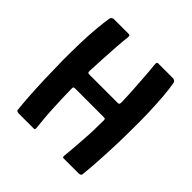

<svg xmlns="http://www.w3.org/2000/svg" viewBox="-177 -819 964 964"><g transform="rotate(45 305.5 -336.5)"><path d="M95 0Q89 0 82.5 -2Q76 -4 76 -12Q72 -48 68.5 -101.5Q65 -155 63 -218.5Q61 -282 60 -348Q60 -409 61.5 -467.5Q63 -526 67.5 -575.5Q72 -625 78 -660Q79 -666 85 -669.5Q91 -673 96 -673Q123 -673 149.5 -673Q176 -673 202 -673Q211 -673 210 -660Q206 -628 203 -584.5Q200 -541 197.5 -494Q195 -447 193 -404Q193 -395 195 -392Q197 -389 207 -389Q256 -389 306 -389Q356 -389 405 -389Q412 -389 415 -391.5Q418 -394 418 -404Q417 -446 414 -493Q411 -540 408 -583.5Q405 -627 401 -660Q401 -673 409 -673Q435 -673 461.5 -673Q488 -673 514 -673Q520 -673 526 -669.5Q532 -666 533 -660Q540 -625 544 -574.5Q548 -524 550 -465.5Q552 -407 551 -346Q551 -281 548.5 -217.5Q546 -154 542.5 -101Q539 -48 535 -12Q534 -4 528 -2Q522 0 515 0Q489 0 462.5 0Q436 0 410 0Q403 0 404 -12Q407 -40 409.5 -72.5Q412 -105 414.5 -140Q417 -175 418 -210.5Q419 -246 419 -278Q419 -285 416.5 -287Q414 -289 406 -289Q356 -289 305.5 -289Q255 -289 205 -289Q197 -289 194.5 -287Q192 -285 192 -278Q192 -245 193.5 -210Q195 -175 196.5 -140Q198 -105 201 -72.5Q204 -40 207 -12Q208 0 201 0Q175 0 148.5 0Q122 0 95 0Z"/></g></svg>

Font: Glory Thin
Style: Bold
Weight: 700
Version: Version 1.011